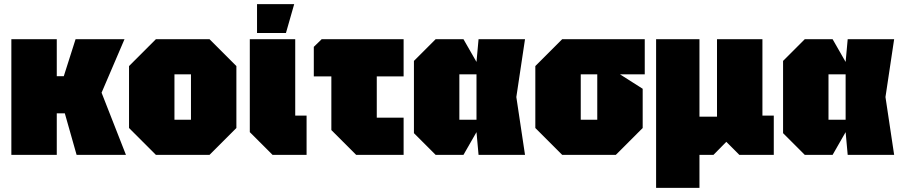

<svg xmlns="http://www.w3.org/2000/svg" viewBox="-20 -750 4371 930"><path d="M35 0V-560H255V-381H289L346 -560H583L472 -301L590 0H351L294 -201H255V0Z M605 -130V-430L735 -560H995L1125 -430V-130L995 0H735ZM825 -170H905V-390H825Z M1190 -560H1410V-190H1465V0H1300L1190 -110ZM1225 -590V-730H1405L1365 -590Z M1585 -120V-380H1500V-523L1538 -560H1935V-380H1805V-180H1935V0H1705Z M2090 0 1985 -105V-455L2090 -560H2225L2288 -450L2298 -560H2523L2481 -280L2523 0H2298L2288 -110L2225 0ZM2205 -170H2288V-390H2205Z M2573 -130V-430L2703 -560H3103V-390H2983L3093 -320V-130L2963 0H2703ZM2793 -170H2873V-390H2793Z M3158 160V-560H3368V-185H3453V-560H3673V-190H3728V0H3561L3498 -63L3436 0H3368V160Z M3878 0 3773 -105V-455L3878 -560H4013L4076 -450L4086 -560H4311L4269 -280L4311 0H4086L4076 -110L4013 0ZM3993 -170H4076V-390H3993Z"/></svg>

Font: Tektur SemiCondensed Black
Style: Regular
Weight: 900
Width: 4
Designer: Adam Jagosz
Foundry: Adam Jagosz
Version: Version 1.005;gftools[0.9.30]